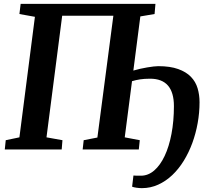

<svg xmlns="http://www.w3.org/2000/svg" viewBox="-20 -763 1054 980"><path d="M9.3 -47.4 79.1 -62 158.2 -677.2 79.1 -691.4 85.4 -743.2H773.4L769 -691.4L696.3 -679.2L660.6 -402.8Q677.2 -407.7 695.6 -411.9Q713.9 -416 731.2 -418.9Q748.5 -421.9 763.4 -423.6Q778.3 -425.3 787.6 -425.3Q848.6 -425.3 889.4 -410.6Q930.2 -396 954.3 -371.1Q978.5 -346.2 988.5 -312.7Q998.5 -279.3 998.5 -241.2Q998.5 -188 989 -135Q979.5 -82 961.7 -33.2Q943.8 15.6 918 57.6Q892.1 99.6 859.4 130.6Q826.7 161.6 787.6 179.4Q748.5 197.3 704.1 197.3Q698.7 197.3 691.7 196.8Q684.6 196.3 677.5 195.3Q670.4 194.3 664.1 192.9Q657.7 191.4 654.3 189.9L661.1 132.8Q667.5 133.8 677.7 133.8Q688 133.8 699.2 133.8Q736.3 133.8 767.1 107.2Q797.9 80.6 820.3 33.2Q842.8 -14.2 855.2 -79.3Q867.7 -144.5 867.7 -221.2Q867.7 -361.3 746.1 -361.3Q730.5 -361.3 718 -360.4Q705.6 -359.4 694.8 -357.9Q684.1 -356.4 674.1 -354Q664.1 -351.6 653.8 -348.6L616.7 -62L693.4 -47.4L688.5 0H401.9L407.2 -47.4L477.1 -61L558.6 -682.6H297.4L217.3 -62L298.8 -47.4L294.9 0H4.4Z"/></svg>

Font: Merriweather Bold
Style: Italic
Weight: 700
Italic angle: -7°
Designer: Eben Sorkin ( eben@eyebytes.com )
Foundry: Eben Sorkin ( eben@eyebytes.com )
Version: Version 1.5; ttfautohint (v0.97) -l 13 -r 13 -G 200 -x 24 -f